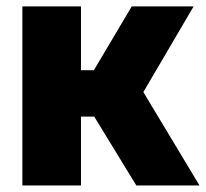

<svg xmlns="http://www.w3.org/2000/svg" viewBox="-20 -568 631 588"><path d="M48.5 0V-548.5H228V-353H267.5L383.5 -548.5H573L419 -286L591 0H397.5L268.5 -211H228V0Z"/></svg>

Font: Encode Sans SmCnd XBd
Style: Regular
Weight: 800
Width: 4
Designer: Multiple Designers
Foundry: Impallari Type
Version: Version 3.002; ttfautohint (v1.8.3) -l 8 -r 50 -G 200 -x 14 